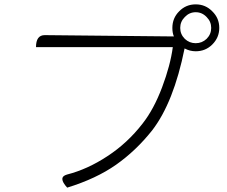

<svg xmlns="http://www.w3.org/2000/svg" viewBox="-20 -837 1040 880"><path d="M827 -659Q848 -639 877 -639Q906 -639 927 -659Q948 -680 948 -709Q948 -738 927 -759Q906 -781 877 -781Q848 -781 827 -759Q806 -738 806 -709Q806 -680 827 -659ZM770 -709Q770 -754 801 -785Q832 -817 877 -817Q922 -817 953 -785Q985 -754 985 -709Q985 -665 953 -633Q922 -602 877 -602Q850 -602 826 -615Q776 -367 677 -239Q603 -146 512 -82Q421 -18 288 23Q244 -25 287 -37Q381 -61 472 -121Q564 -181 633 -270Q685 -336 723 -437Q761 -538 772 -621H145Q145 -676 185 -676L777 -670Q770 -686 770 -709Z"/></svg>

Font: Swei Half Moon CJK SC
Style: Light
Weight: 300
Version: Version 2.071